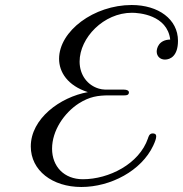

<svg xmlns="http://www.w3.org/2000/svg" viewBox="-20 -725 731 767"><path d="M103 -140C103 -44 189 22 305 22C422 22 545 -43 592 -143C600 -160 604 -172 604 -180C604 -190 597 -192 590 -192C576 -192 573 -178 571 -172C536 -70 415 -9 311 -9C236 -9 188 -60 188 -131C188 -203 236 -274 295 -312C338 -339 371 -344 416 -344H474C481 -344 495 -343 495 -356C495 -363 487 -367 475 -367H424C407 -367 391 -366 375 -371C330 -384 298 -425 298 -479C298 -574 394 -674 507 -674C534 -674 648 -666 660 -567C614 -566 606 -532 606 -519C606 -501 619 -487 639 -487C660 -487 691 -501 691 -562C691 -648 613 -705 506 -705C355 -705 216 -601 216 -490C216 -437 250 -383 331 -357C220 -337 103 -251 103 -140Z"/></svg>

Font: CMU Serif
Style: Italic
Weight: 500
Italic angle: -14.04°
Version: Version 0.7.0